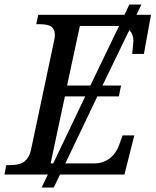

<svg xmlns="http://www.w3.org/2000/svg" viewBox="-41 -780 695 858"><path d="M172.9 0H-21L-13.2 -42H0Q49.3 -42 69.8 -59.6Q90.3 -77.1 97.2 -108.9L201.2 -600.1Q204.1 -613.3 204.1 -624Q204.1 -647.5 189.9 -659.7Q175.8 -671.9 133.8 -671.9H121.1L129.9 -713.9H515.1L537.1 -759.8H590.8L568.8 -713.9H633.8L602.1 -539.1H549.8Q549.8 -540 552.5 -567.4Q555.2 -594.7 555.2 -597.2Q555.2 -627 537.1 -646L417 -397.9H500L490.2 -349.1H394L251 -49.8H377.9Q419.9 -49.8 448.7 -71.8Q477.5 -93.8 491.2 -131.8L506.8 -174.8H559.1L515.1 0H227.1L199.2 58.1H145ZM258.8 -397.9H362.8L491.2 -664.1H315.9ZM185.1 -49.8H196.8L339.8 -349.1H249Z"/></svg>

Font: Droid Serif
Style: Italic
Weight: 400
Italic angle: -12°
Designer: Monotype Design team
Foundry: Monotype Imaging Inc.
Version: Version 1.03